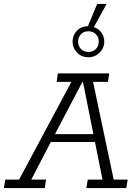

<svg xmlns="http://www.w3.org/2000/svg" viewBox="-50 -956 695 976"><path d="M-30 0 -23 -43H47L313 -540H238L244 -583H505L499 -540H423L528 -43H599L592 0H389L396 -43H471L430 -248L449 -234H198L216 -249L109 -43H184L178 0ZM221 -258 213 -274H437L428 -258L372 -538H368ZM399 -665Q365 -665 342 -688.5Q319 -712 319 -745Q319 -777 340.5 -799.5Q362 -822 397 -823L444 -936H492L427 -818Q451 -811 465.5 -790.5Q480 -770 480 -745Q480 -712 456.5 -688.5Q433 -665 399 -665ZM399 -692Q423 -692 437.5 -707Q452 -722 452 -745Q452 -767 437.5 -782Q423 -797 399 -797Q376 -797 361.5 -782Q347 -767 347 -745Q347 -722 361.5 -707Q376 -692 399 -692Z"/></svg>

Font: Rokkitt SemiBold Light
Style: Italic
Weight: 300
Italic angle: -9°
Version: Version 3.103